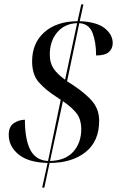

<svg xmlns="http://www.w3.org/2000/svg" viewBox="-20 -780 536 879"><path d="M198 -34Q110 -36 65 -73Q20 -110 20 -162Q20 -200 42.5 -215.5Q65 -231 94 -232Q94 -141 119 -93.5Q144 -46 200 -43L258 -323L236 -338Q189 -368 158 -403Q127 -438 127 -499Q127 -582 182.5 -632Q238 -682 335 -683L352 -760H362L345 -683Q422 -680 459 -651Q496 -622 496 -583Q496 -557 478 -541.5Q460 -526 420 -526Q420 -586 404 -628.5Q388 -671 343 -674L287 -408L312 -392Q378 -348 406 -312Q434 -276 434 -227Q434 -133 371.5 -83.5Q309 -34 207 -34L183 79H173ZM333 -674Q276 -672 242 -632Q208 -592 208 -530Q208 -492 225 -466.5Q242 -441 278 -415ZM209 -43Q280 -45 316 -86Q352 -127 352 -189Q352 -230 333.5 -257Q315 -284 268 -317Z"/></svg>

Font: Noto Serif Display Condensed
Style: Italic
Weight: 400
Width: 3
Italic angle: -12°
Designer: Monotype Design Team
Foundry: Monotype Imaging Inc.
Version: Version 2.009